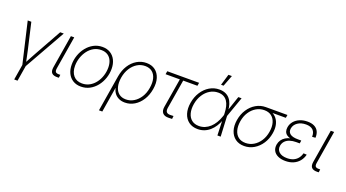

<svg xmlns="http://www.w3.org/2000/svg" viewBox="-64 -1426 4186 2322"><g transform="rotate(20 2029.0 -265.5)"><path d="M189 10.3 64.9 -522.5H111.3L189.5 -182.6Q198.2 -144.5 205.8 -106.2Q213.4 -67.9 221.7 -29.8H210Q231 -67.9 251.2 -106.2Q271.5 -144.5 293 -182.6L482.9 -522.5H528.8L228 10.3ZM155.3 204.1 189.5 -3.9H232.4L198.2 204.1Z M638.2 0.5Q585.4 2 563.7 -21.5Q542 -44.9 550.3 -96.2L620.6 -522.5H663.6L593.8 -100.1Q587.9 -64 600.3 -50.8Q612.8 -37.6 646.5 -39.1Q650.4 -39.1 653.6 -39.1Q656.7 -39.1 660.2 -39.6L655.8 -0.5Q651.9 -0.5 647.5 0Q643.1 0.5 638.2 0.5Z M940.4 9.8Q880.9 9.8 837.4 -17.3Q793.9 -44.4 770.5 -92.3Q747.1 -140.1 747.1 -203.6Q747.1 -265.1 767.1 -323.5Q787.1 -381.8 824.5 -428.7Q861.8 -475.6 913.1 -503.4Q964.4 -531.2 1025.9 -531.2Q1085.4 -531.2 1128.7 -504.4Q1171.9 -477.5 1195.3 -429.4Q1218.8 -381.3 1218.8 -317.9Q1218.8 -255.9 1198.7 -197.3Q1178.7 -138.7 1141.6 -92Q1104.5 -45.4 1053.5 -17.8Q1002.4 9.8 940.4 9.8ZM941.4 -30.8Q994.6 -30.8 1037.8 -55.2Q1081.1 -79.6 1112.1 -121.1Q1143.1 -162.6 1159.4 -213.9Q1175.8 -265.1 1175.8 -317.9Q1175.8 -370.6 1158.2 -409.4Q1140.6 -448.2 1106.9 -469.5Q1073.2 -490.7 1025.4 -490.7Q972.7 -490.7 929.4 -466.6Q886.2 -442.4 855.2 -401.1Q824.2 -359.9 807.1 -308.3Q790 -256.8 790 -203.1Q790 -124.5 829.6 -77.6Q869.1 -30.8 941.4 -30.8Z M1246.1 204.1 1322.8 -261.2Q1336.4 -342.3 1375 -402.8Q1413.6 -463.4 1470.2 -497.1Q1526.9 -530.8 1593.3 -530.8Q1660.2 -530.8 1705.3 -497.1Q1750.5 -463.4 1769.5 -402.8Q1788.6 -342.3 1774.9 -261.2Q1761.7 -180.7 1722.9 -119.6Q1684.1 -58.6 1628.2 -24.7Q1572.3 9.3 1506.8 9.3Q1461.9 9.3 1427.7 -7.1Q1393.6 -23.4 1372.1 -52.2Q1350.6 -81.1 1343.3 -117.7H1341.8L1289.1 204.1ZM1505.4 -30.8Q1560.1 -30.8 1607.2 -59.6Q1654.3 -88.4 1687.3 -139.9Q1720.2 -191.4 1731.4 -261.2Q1743.2 -330.6 1729.7 -382.3Q1716.3 -434.1 1680.7 -462.4Q1645 -490.7 1590.3 -490.7Q1534.7 -490.7 1487.5 -461.7Q1440.4 -432.6 1408 -380.9Q1375.5 -329.1 1363.8 -261.2Q1352.5 -191.9 1365.7 -140.1Q1378.9 -88.4 1414.6 -59.6Q1450.2 -30.8 1505.4 -30.8Z M2070.8 1Q2015.6 2.9 1991 -25.1Q1966.3 -53.2 1975.1 -106L2037.6 -481.9H1854L1860.8 -522.5H2270.5L2263.7 -481.9H2080.6L2018.6 -108.9Q2012.7 -71.3 2027.3 -54Q2042 -36.6 2079.1 -38.1Q2088.4 -38.6 2098.1 -38.8Q2107.9 -39.1 2117.2 -39.6L2112.8 -0.5Q2102.5 0 2092 0.2Q2081.5 0.5 2070.8 1Z M2443.4 9.8Q2374.5 9.8 2327.9 -24.9Q2281.2 -59.6 2262 -120.8Q2242.7 -182.1 2255.9 -260.7Q2269 -339.4 2308.1 -400.4Q2347.2 -461.4 2404.8 -496.1Q2462.4 -530.8 2530.3 -530.8Q2576.2 -530.8 2610.4 -515.6Q2644.5 -500.5 2667.2 -472.4Q2689.9 -444.3 2702.1 -405.8Q2714.4 -367.2 2715.8 -320.8H2729.5L2725.1 -264.6L2738.3 0H2696.3L2686 -281.7Q2684.6 -329.1 2675 -367.7Q2665.5 -406.2 2647 -433.6Q2628.4 -460.9 2599.6 -475.8Q2570.8 -490.7 2529.3 -490.7Q2473.6 -490.7 2425.3 -461.7Q2377 -432.6 2343.8 -380.6Q2310.5 -328.6 2298.8 -260.3Q2287.6 -192.4 2301.5 -140.6Q2315.4 -88.9 2352.1 -59.8Q2388.7 -30.8 2445.3 -30.8Q2485.8 -30.8 2521.2 -45.4Q2556.6 -60.1 2586.7 -87.4Q2616.7 -114.7 2639.9 -152.8Q2663.1 -190.9 2679.2 -237.8L2775.4 -522.5H2817.4L2724.6 -259.8L2710 -199.2H2696.3Q2679.7 -153.3 2655 -115Q2630.4 -76.7 2598.4 -48.6Q2566.4 -20.5 2527.3 -5.4Q2488.3 9.8 2443.4 9.8ZM2527.8 -591.3 2570.8 -734.9H2615.2L2560.5 -591.3Z M3042 9.8Q2973.6 9.8 2927.2 -24.4Q2880.9 -58.6 2861.3 -118.9Q2841.8 -179.2 2854.5 -256.8Q2867.7 -335 2907 -394.8Q2946.3 -454.6 3004.2 -488.5Q3062 -522.5 3129.9 -522.5H3407.7L3400.9 -483.4H3194.3L3127 -481.9Q3070.8 -481.9 3022.7 -453.6Q2974.6 -425.3 2941.7 -374.5Q2908.7 -323.7 2897.9 -256.8Q2887.2 -190.4 2901.1 -139.2Q2915 -87.9 2951.9 -59.3Q2988.8 -30.8 3044.9 -30.8Q3101.6 -30.8 3149.4 -59.6Q3197.3 -88.4 3230 -139.4Q3262.7 -190.4 3273.4 -256.8Q3284.7 -323.7 3270.3 -374.5Q3255.9 -425.3 3219.5 -453.6Q3183.1 -481.9 3127 -481.9L3127.4 -507.3Q3177.2 -507.3 3216.6 -490Q3255.9 -472.7 3281.5 -439.7Q3307.1 -406.7 3316.7 -360.1Q3326.2 -313.5 3316.4 -254.9Q3303.7 -178.2 3264.4 -118.4Q3225.1 -58.6 3167.5 -24.4Q3109.9 9.8 3042 9.8Z M3573.2 9.3Q3515.6 9.3 3475.6 -9.8Q3435.5 -28.8 3417.5 -62.7Q3399.4 -96.7 3406.7 -142.1Q3412.6 -175.8 3430.2 -201.7Q3447.8 -227.5 3476.6 -245.1Q3505.4 -262.7 3543.7 -271.5Q3582 -280.3 3628.4 -280.3H3669.4L3664.6 -250.5H3618.2Q3574.2 -250.5 3538.3 -238.8Q3502.4 -227.1 3479.7 -203.1Q3457 -179.2 3450.7 -143.6Q3442.4 -92.8 3477.3 -61.3Q3512.2 -29.8 3580.6 -29.8Q3627 -29.8 3660.9 -44.9Q3694.8 -60.1 3716.8 -87.4Q3738.8 -114.7 3749 -153.3L3791 -150.9Q3778.8 -101.6 3749 -65.7Q3719.2 -29.8 3674.8 -10.3Q3630.4 9.3 3573.2 9.3ZM3624.5 -257.3Q3578.6 -257.3 3544.9 -265.4Q3511.2 -273.4 3490.2 -289.3Q3469.2 -305.2 3461.4 -328.9Q3453.6 -352.5 3458.5 -383.8Q3465.8 -427.7 3494.1 -460.9Q3522.5 -494.1 3566.7 -512.5Q3610.8 -530.8 3665.5 -530.8Q3718.8 -530.8 3754.2 -512.5Q3789.6 -494.1 3806.2 -460.2Q3822.8 -426.3 3820.3 -379.4L3777.8 -376.5Q3780.3 -431.6 3750.5 -461.7Q3720.7 -491.7 3659.2 -491.7Q3595.7 -491.7 3552.7 -461.9Q3509.8 -432.1 3501.5 -383.8Q3494.1 -338.4 3525.6 -313.7Q3557.1 -289.1 3626.5 -289.1H3670.4L3665.5 -257.3Z M3982.9 0.5Q3930.2 2 3908.4 -21.5Q3886.7 -44.9 3895 -96.2L3965.3 -522.5H4008.3L3938.5 -100.1Q3932.6 -64 3945.1 -50.8Q3957.5 -37.6 3991.2 -39.1Q3995.1 -39.1 3998.3 -39.1Q4001.5 -39.1 4004.9 -39.6L4000.5 -0.5Q3996.6 -0.5 3992.2 0Q3987.8 0.5 3982.9 0.5Z"/></g></svg>

Font: Inter 28pt ExtraLight
Style: Italic
Weight: 250
Italic angle: -9.3988°
Designer: Rasmus Andersson
Foundry: rsms
Version: Version 4.001;git-66647c0bb